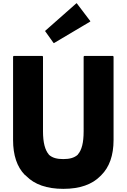

<svg xmlns="http://www.w3.org/2000/svg" viewBox="-20 -1177 805 1219"><path d="M511 -818V-343C511 -271 499 -224 474 -196V-195C452 -175 422 -167 382 -167C343 -167 313 -174 290 -195V-196C266 -224 253 -271 253 -343V-818L249 -822H67L63 -818V-288C63 -191 88 -118 137 -67H138L147 -59C199 -6 277 22 382 22C487 22 565 -6 617 -59L624 -66C674 -116 701 -190 701 -288V-818L697 -822H515ZM266 -980 318 -907 322 -903 551 -1039 554 -1042 469 -1154 466 -1157 270 -984Z"/></svg>

Font: Hussar Woodtype
Style: Bd
Weight: 900
Foundry: Cannot Into Space Fonts
Version: Version 1.07